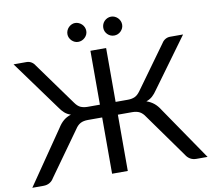

<svg xmlns="http://www.w3.org/2000/svg" viewBox="-92 -996 1223 1102"><g transform="rotate(-10 519.0 -444.5)"><path d="M1030 0H965.5Q944.5 0 929 -9.2Q913.5 -18.5 904 -34.5L722.5 -288.5Q709 -309.5 691.8 -318.8Q674.5 -328 648 -328H565V0H473.5V-328H391Q364 -328 346.8 -318.8Q329.5 -309.5 316 -288.5L134.5 -34.5Q125.5 -18.5 110 -9.2Q94.5 0 73.5 0H8.5L221.5 -310.5Q237.5 -336.5 256.2 -352Q275 -367.5 299.5 -375Q278 -382 263 -395.5Q248 -409 234 -430L25.5 -716.5H101Q116.5 -716.5 129.2 -708.8Q142 -701 150 -687.5L329.5 -439Q345 -417 362.2 -409.8Q379.5 -402.5 402.5 -402.5H473.5V-716.5H565V-402.5H636.5Q659 -402.5 676 -409.8Q693 -417 709 -439L888.5 -687.5Q896.5 -701 909.5 -708.8Q922.5 -716.5 937.5 -716.5H1013.5L804.5 -430Q790.5 -409 775.5 -395.5Q760.5 -382 739.5 -375Q763.5 -367 782.5 -351.8Q801.5 -336.5 817.5 -310.5ZM679 -833Q679 -822 674.5 -812.2Q670 -802.5 662.5 -795Q655 -787.5 645 -783.2Q635 -779 624 -779Q612.5 -779 602.5 -783.2Q592.5 -787.5 585 -795Q577.5 -802.5 573.2 -812.2Q569 -822 569 -833Q569 -844.5 573.2 -854.8Q577.5 -865 585 -872.5Q592.5 -880 602.5 -884.5Q612.5 -889 624 -889Q635 -889 645 -884.5Q655 -880 662.5 -872.5Q670 -865 674.5 -854.8Q679 -844.5 679 -833ZM470 -833Q470 -822 465.5 -812.2Q461 -802.5 453.2 -795Q445.5 -787.5 435.2 -783.2Q425 -779 414 -779Q403.5 -779 393.8 -783.2Q384 -787.5 376.5 -795Q369 -802.5 364.5 -812.2Q360 -822 360 -833Q360 -844.5 364.5 -854.8Q369 -865 376.5 -872.5Q384 -880 393.8 -884.5Q403.5 -889 414 -889Q425 -889 435.2 -884.5Q445.5 -880 453.2 -872.5Q461 -865 465.5 -854.8Q470 -844.5 470 -833Z"/></g></svg>

Font: Lato
Style: Regular
Weight: 400
Designer: Lukasz Dziedzic with Adam Twardoch and Botio Nikoltchev
Foundry: tyPoland Lukasz Dziedzic
Version: Version 2.010; 2014-09-01; http://www.latofonts.com/; ttfaut